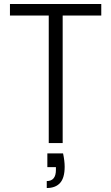

<svg xmlns="http://www.w3.org/2000/svg" viewBox="-20 -719 560 965"><path d="M489 -699V-641H295V0H225V-641H30V-699ZM297 52Q305 90 305 119Q305 175 282 200.5Q259 226 215 226V191Q261 191 261 135V121H218V52Z"/></svg>

Font: Poppins-tnum Light
Style: Regular
Weight: 300
Designer: Ninad Kale (Devanagari), Jonny Pinhorn (Latin)
Foundry: Indian Type Foundry
Version: Version 4.004